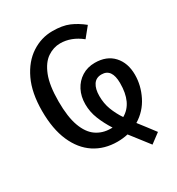

<svg xmlns="http://www.w3.org/2000/svg" viewBox="-198 -843 1010 1095"><g transform="rotate(-30 307.5 -296.0)"><path d="M320.5 12.8Q234.9 12.8 170.5 -29.2Q106.2 -71.3 70.3 -153.1Q34.4 -234.9 34.4 -353.8Q34.4 -473.3 73.1 -554.9Q111.8 -636.4 175.4 -677.9Q239 -719.5 312.8 -719.5Q377.9 -719.5 421 -701.3Q464.1 -683.1 506.2 -649.2L453.8 -584.6Q388.7 -636.9 315.9 -636.9Q271.8 -636.9 232.1 -610.3Q192.3 -583.6 167.7 -521.5Q143.1 -459.5 143.1 -353.8Q143.1 -252.3 165.9 -190Q188.7 -127.7 229.5 -99.5Q270.3 -71.3 323.6 -71.3Q329.7 -71.3 335.4 -71.3Q304.6 -119.5 285.9 -166.7Q267.2 -213.8 267.2 -263.6Q267.2 -314.9 287.9 -355.1Q308.7 -395.4 345.9 -418.7Q383.1 -442.1 431.8 -442.1Q509.2 -442.1 553.1 -394.4Q596.9 -346.7 596.9 -268.7Q596.9 -198.5 563.6 -131.8Q530.3 -65.1 466.2 -26.2Q484.6 -2.1 505.1 24.1Q525.6 50.3 547.2 79.5L484.1 126.7Q459.5 94.4 435.6 64.1Q411.8 33.8 389.7 5.1Q356.9 12.8 320.5 12.8ZM360 -264.6Q360 -215.9 375.6 -174.6Q391.3 -133.3 417.9 -92.8Q500 -139 499.5 -269.7Q499.5 -365.6 431.8 -365.6Q395.9 -365.6 377.9 -338.5Q360 -311.3 360 -264.6Z"/></g></svg>

Font: Fira Code Retina
Style: Regular
Weight: 450
Monospace: yes
Designer: Carrois Corporate, Edenspiekermann AG, Nikita Prokopov
Foundry: Carrois Corporate, Edenspiekermann AG, Nikita Prokopov
Version: Version 6.002